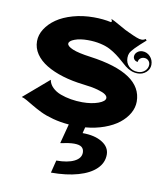

<svg xmlns="http://www.w3.org/2000/svg" viewBox="-83 -572 757 878"><g transform="rotate(10 295.5 -133.0)"><path d="M21.5 -80.1 138.7 -180.7Q141.8 -161.1 157.2 -145.9Q172.6 -130.6 195.7 -121.9Q218.8 -113.3 244.8 -108.9Q270.8 -104.5 297.9 -104.5Q340.8 -104.5 372.1 -115.8Q403.3 -127.2 403.3 -142.6Q403.3 -150.9 393.2 -158.4Q383.1 -166 356.6 -173.5Q330.1 -180.9 289.1 -185.5Q235.8 -191.7 191.8 -205.1Q147.7 -218.5 115 -238.3Q82.3 -258.1 64.1 -285Q45.9 -312 45.9 -343.8Q45.9 -373.3 63.5 -400.9Q81.1 -428.5 111.6 -449.6Q142.1 -470.7 187 -483.4Q231.9 -496.1 283.2 -496.1Q326.9 -496.1 363.8 -488Q366.9 -488.8 366.9 -492.4Q366.9 -497.6 362.8 -503.2Q375.5 -498.3 402.1 -482.8Q428.7 -467.3 435.1 -464.4Q441.9 -461.2 455.9 -454.6Q470 -448 475.6 -445.6Q481.2 -443.1 490.1 -439.6Q499 -436 504.8 -434.8Q510.5 -433.6 515.6 -433.6Q525.6 -433.6 533.4 -439.9L539.1 -433.6Q505.6 -404.3 490.5 -388.4Q475.3 -372.6 470.8 -363Q466.3 -353.5 466.3 -340.6Q466.3 -316.7 482.4 -300.9Q498.5 -285.2 524.4 -285.2Q543.2 -285.2 556.5 -297.2Q569.8 -309.3 569.8 -326.4Q569.8 -337.6 561.9 -345.5Q554 -353.3 542.5 -353.3Q531.5 -353.3 523.8 -346.6Q516.1 -339.8 516.1 -330.3Q507.1 -330.3 500.9 -336.5Q494.6 -342.8 494.6 -351.3Q494.6 -364 504.9 -372.9Q515.1 -381.8 529.5 -381.8Q550.3 -381.8 565.1 -366.1Q579.8 -350.3 579.8 -328.1Q579.8 -307.4 563.6 -292.8Q547.4 -278.3 524.4 -278.3Q507.8 -278.3 493 -284.4Q478.3 -290.5 466.2 -300.3Q454.1 -310.1 441.3 -321.8Q428.5 -333.5 412.8 -345.2Q397.2 -356.9 378.8 -366.7Q360.4 -376.5 333.4 -382.6Q306.4 -388.7 274.4 -388.7Q238.3 -388.7 213.4 -379.4Q188.5 -370.1 188.5 -357.4Q188.5 -345.5 215.1 -334.2Q241.7 -323 298.8 -315.4Q543 -282.2 543 -150.4Q543 -122.3 528 -95.8Q512.9 -69.3 486 -48.1Q459 -26.9 418.8 -12.3Q378.7 2.2 331.3 6.3L324.2 34.2Q380.9 34.2 415.5 55.7Q450.2 77.1 450.2 112.3Q450.2 150.1 421.1 178.5Q392.1 206.8 338.4 222Q284.7 237.3 212.9 237.3L227.5 178.7Q280 178.7 310.4 163.6Q340.8 148.4 340.8 122.1Q340.8 105.7 330.1 97Q319.3 88.4 294.7 88.4Q272.5 88.4 233.4 96.7H231.4L255.1 6.3Q215.8 3.2 180.8 -6.2Q145.8 -15.6 122.1 -27.2Q98.4 -38.8 79.6 -50Q60.8 -61.3 45.9 -69.8Q31 -78.4 21.5 -80.1Z"/></g></svg>

Font: Agreloy
Style: Medium
Weight: 400
Designer: gluk
Foundry: gluk
Version: Version 0.27